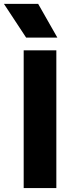

<svg xmlns="http://www.w3.org/2000/svg" viewBox="-38 -956 389 976"><path d="M82.4 0V-700H248.4V0ZM94.9 -764.8 -18.1 -936.5H155.9L253.6 -764.8Z"/></svg>

Font: Geologica-Sharp
Style: Regular
Weight: 100
Designer: Sindre Bremnes, Frode Helland
Foundry: Monokrom Skriftforlag AS
Version: Version 1.010;gftools[0.9.28]